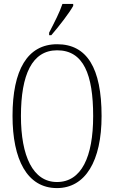

<svg xmlns="http://www.w3.org/2000/svg" viewBox="-20 -951 584 981"><path d="M231 -784V-771H242C282 -817 335 -886 354 -921V-931H299C284 -886 260 -841 231 -784ZM271 10C416 10 499 -128 499 -358C499 -604 424 -725 272 -725C120 -725 44 -593 44 -359C44 -137 118 10 271 10ZM271 -21C148 -21 87 -154 87 -358C87 -570 144 -694 272 -694C407 -694 456 -570 456 -358C456 -149 396 -21 271 -21Z"/></svg>

Font: Noto Serif Armenian ExtraCondensed ExtraLight
Style: Regular
Weight: 200
Width: 2
Designer: Monotype Design Team
Foundry: Monotype Imaging Inc.
Version: Version 2.008